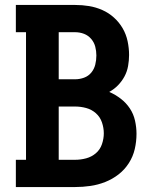

<svg xmlns="http://www.w3.org/2000/svg" viewBox="-20 -755 640 775"><path d="M44 0V-110H85V-625H44V-735H283Q312 -735 339.5 -730.5Q367 -726 393 -714.5Q419 -703 440 -684Q461 -665 475 -641Q489 -617 495 -589Q501 -561 501 -533Q501 -511 497 -488.5Q493 -466 482.5 -446.5Q472 -427 456.5 -411Q441 -395 421 -384Q446 -373 467.5 -356.5Q489 -340 504 -317.5Q519 -295 525 -268Q531 -241 531 -215Q531 -184 524 -153.5Q517 -123 500 -96.5Q483 -70 458.5 -51Q434 -32 405 -20.5Q376 -9 345 -4.5Q314 0 283 0ZM283 -435Q302 -435 319.5 -441.5Q337 -448 348.5 -462Q360 -476 364.5 -494Q369 -512 369 -531Q369 -549 364.5 -566.5Q360 -584 348 -598Q336 -612 319 -618.5Q302 -625 283 -625H217V-435ZM283 -110Q306 -110 328 -116Q350 -122 367 -136.5Q384 -151 391.5 -173Q399 -195 399 -217Q399 -239 391.5 -261Q384 -283 367 -298Q350 -313 328 -319Q306 -325 283 -325H217V-110Z"/></svg>

Font: Iosevka Slab XBdEx
Style: Regular
Weight: 800
Width: 7
Monospace: yes
Designer: Belleve Invis
Foundry: Belleve Invis
Version: Version 11.1.0; ttfautohint (v1.8.3)